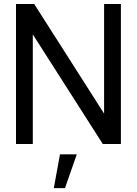

<svg xmlns="http://www.w3.org/2000/svg" viewBox="-20 -720 684 960"><path d="M60 0V-700H151L500.5 -152V-700H584.5V0H494L144 -548V0ZM249 220.5 280 51.5H364L305 220.5Z"/></svg>

Font: Urbanist Medium
Style: Regular
Weight: 500
Designer: Corey Hu
Foundry: Corey Hu
Version: Version 1.321; ttfautohint (v1.8.4.7-5d5b)